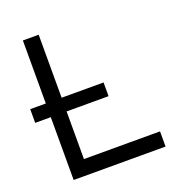

<svg xmlns="http://www.w3.org/2000/svg" viewBox="-123 -759 779 856"><g transform="rotate(-20 266.5 -331.0)"><path d="M81 0V-298H7V-363H81V-662H156V-363H355V-298H156V-72H517V0Z"/></g></svg>

Font: Questrial
Style: Regular
Weight: 400
Designer: Joe Prince, Laura Meseguer
Foundry: Joe Prince, Laura Meseguer
Version: Version 2.000; ttfautohint (v1.8.3)